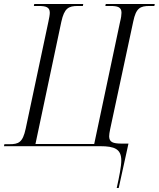

<svg xmlns="http://www.w3.org/2000/svg" viewBox="-40 -734 797 964"><path d="M546 210H556L605 -13H572C525 -13 509 -21 508 -49C508 -58 510 -70 513 -85L629 -626C643 -694 664 -704 711 -704H735L737 -714H491L489 -704H514C550 -704 570 -699 570 -670C570 -660 568 -644 563 -625L433 -11H138L268 -625C283 -693 304 -704 351 -704H376L378 -714H132L130 -704H154C191 -704 210 -698 210 -670C210 -660 207 -643 203 -625L89 -88C74 -18 53 -10 7 -10H-18L-20 0H463C535 0 569 14 569 72C569 101 559 152 546 210Z"/></svg>

Font: Noto Serif Display SemiCondensed Light
Style: Italic
Weight: 300
Width: 4
Italic angle: -12°
Designer: Monotype Design Team
Foundry: Monotype Imaging Inc.
Version: Version 2.009